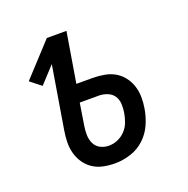

<svg xmlns="http://www.w3.org/2000/svg" viewBox="-101 -615 702 718"><g transform="rotate(-20 250.0 -256.0)"><path d="M240 8Q216 8 193.5 3.5Q171 -1 152.5 -13Q134 -25 121.5 -43Q109 -61 103 -82.5Q97 -104 97.5 -127.5Q98 -151 102 -174L143 -422L83 -357L40 -391L159 -520H237L204 -321H268Q291 -321 314 -317Q337 -313 355.5 -302.5Q374 -292 387.5 -275Q401 -258 408 -237Q415 -216 415.5 -193Q416 -170 412 -147Q407 -116 394 -86.5Q381 -57 357 -34.5Q333 -12 301.5 -2Q270 8 240 8ZM240 -62Q258 -62 275.5 -69.5Q293 -77 306 -91Q319 -105 325.5 -122.5Q332 -140 335 -158Q338 -175 337 -193Q336 -211 327 -224.5Q318 -238 301.5 -244.5Q285 -251 268 -251H192L178 -163Q175 -145 175.5 -127Q176 -109 183.5 -93.5Q191 -78 206.5 -70Q222 -62 240 -62Z"/></g></svg>

Font: Iosevka Fixed
Style: Italic
Weight: 400
Italic angle: -9°
Monospace: yes
Designer: Belleve Invis
Foundry: Belleve Invis
Version: Version 33.2.4